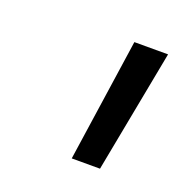

<svg xmlns="http://www.w3.org/2000/svg" viewBox="-58 -769 317 332"><g transform="rotate(20 100.0 -603.0)"><path d="M138 -716H200L157 -490H105Z"/></g></svg>

Font: Oak Sans Light Italic
Style: Regular
Weight: 400
Italic angle: -9.5°
Foundry: Erik Kennedy, Walven
Version: Version 1.000;Glyphs 3.1.2 (3151)